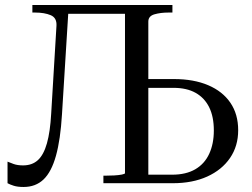

<svg xmlns="http://www.w3.org/2000/svg" viewBox="-20 -730 1006 765"><path d="M227 -710H552V-675H227ZM184 -278 205 -627Q207 -659 182 -669.5Q157 -680 120 -680H109V-710H254L227 -275Q221 -174 203 -109.5Q185 -45 153.5 -15Q122 15 74 15Q50 15 34.5 10Q19 5 10 0V-86Q19 -82 34.5 -76.5Q50 -71 72 -71Q108 -71 131 -92Q154 -113 167 -159Q180 -205 184 -278ZM668 0H392V-30H398Q417 -30 435 -31Q453 -32 465.5 -34.5Q478 -37 478 -40V-710H667V-680H651Q620 -680 595.5 -673Q571 -666 571 -644V-34H666Q721 -34 758 -55.5Q795 -77 813.5 -117Q832 -157 832 -210Q832 -265 813.5 -302.5Q795 -340 759.5 -360Q724 -380 671 -380H531V-415H673Q752 -415 809.5 -390.5Q867 -366 898 -320.5Q929 -275 929 -211Q929 -148 896.5 -100.5Q864 -53 805.5 -26.5Q747 0 668 0Z"/></svg>

Font: Roboto Serif 144pt
Style: Regular
Weight: 400
Version: Version 1.008